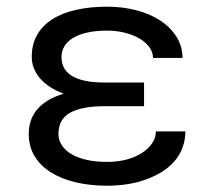

<svg xmlns="http://www.w3.org/2000/svg" viewBox="-20 -558 640 587"><path d="M301.8 -233.4Q231 -233.4 194.8 -213.6Q158.7 -193.8 158.7 -148.4Q158.7 -130.4 168.5 -114.7Q178.2 -99.1 197 -87.6Q215.8 -76.2 243.7 -69.6Q271.5 -63 307.6 -63Q339.8 -63 367.2 -70.3Q394.5 -77.6 414.3 -90.6Q434.1 -103.5 445.3 -120.4Q456.5 -137.2 456.5 -156.2H546.9Q546.4 -127.4 536.9 -103.8Q527.3 -80.1 510.5 -61.8Q493.7 -43.5 470.7 -30Q447.8 -16.6 421.4 -7.6Q395 1.5 366 5.6Q336.9 9.8 307.6 9.8Q254.9 9.8 210.9 -0.7Q167 -11.2 135 -31.5Q103 -51.8 85.4 -81.1Q67.9 -110.4 67.9 -148.4Q67.9 -194.8 95.5 -225.6Q123 -256.3 174.8 -271.5Q128.4 -288.6 102.8 -318.1Q77.1 -347.7 77.1 -384.3Q77.1 -422.4 93.3 -450.9Q109.4 -479.5 139.4 -498.8Q169.4 -518.1 212.2 -527.8Q254.9 -537.6 307.6 -537.6Q354 -537.6 395.8 -526.9Q437.5 -516.1 469 -495.8Q500.5 -475.6 519 -446.5Q537.6 -417.5 538.1 -380.9H447.8Q447.8 -398.9 436.3 -414.3Q424.8 -429.7 405.8 -440.7Q386.7 -451.7 361.3 -458Q335.9 -464.4 307.6 -464.4Q271 -464.4 244.6 -458Q218.3 -451.7 201.2 -440.7Q184.1 -429.7 176 -415Q168 -400.4 168 -383.8Q168 -365.7 175.3 -351.3Q182.6 -336.9 198.7 -326.7Q214.8 -316.4 240.2 -311Q265.6 -305.7 301.8 -305.7H420.4V-233.4Z"/></svg>

Font: Roboto Mono
Style: Regular
Weight: 400
Designer: Google
Version: Version 2.000985; 2015; ttfautohint (v1.3)